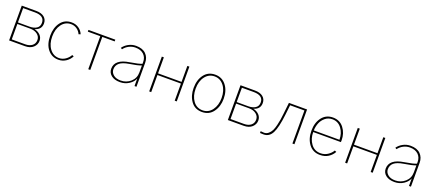

<svg xmlns="http://www.w3.org/2000/svg" viewBox="60 -1511 5699 2533"><g transform="rotate(20 2910.0 -244.5)"><path d="M93.8 0V-488.3H295.9Q369.1 -488.3 409.7 -455.6Q450.2 -422.9 450.2 -367.2Q450.2 -281.2 359.4 -254.9Q410.2 -243.2 441.9 -210.4Q473.6 -177.7 473.6 -131.8Q473.6 -77.1 431.6 -38.6Q389.6 0 315.4 0ZM122.1 -24.4H309.6Q371.1 -24.4 407.2 -53.2Q443.4 -82 443.4 -131.8Q443.4 -179.7 403.8 -210.4Q364.3 -241.2 302.7 -241.2H122.1ZM122.1 -262.7H285.2Q343.8 -262.7 382.8 -287.6Q421.9 -312.5 421.9 -365.2Q421.9 -463.9 287.1 -463.9H122.1Z M582 -244.1Q582 -357.4 637.2 -431.6Q692.4 -505.9 790 -505.9Q847.7 -505.9 891.1 -475.6Q934.6 -445.3 953.1 -398.4L926.8 -389.6Q909.2 -430.7 872.6 -456.1Q835.9 -481.4 790 -481.4Q710 -481.4 660.2 -415Q610.4 -348.6 610.4 -244.1Q610.4 -137.7 661.1 -71.8Q711.9 -5.9 790 -5.9Q838.9 -5.9 880.4 -34.7Q921.9 -63.5 942.4 -103.5L966.8 -93.8Q944.3 -46.9 897 -14.6Q849.6 17.6 790 17.6Q698.2 17.6 640.1 -53.2Q582 -124 582 -244.1Z M1030.3 -463.9V-488.3H1407.2V-463.9H1233.4V0H1205.1V-463.9Z M1516.6 -112.3Q1516.6 -69.3 1553.2 -37.6Q1589.8 -5.9 1656.2 -5.9Q1736.3 -5.9 1794.9 -57.6Q1853.5 -109.4 1853.5 -190.4V-288.1Q1798.8 -267.6 1689.5 -251Q1597.7 -236.3 1557.1 -202.1Q1516.6 -168 1516.6 -112.3ZM1487.3 -110.4Q1487.3 -243.2 1688.5 -273.4Q1811.5 -293 1853.5 -312.5V-337.9Q1853.5 -401.4 1811.5 -441.4Q1769.5 -481.4 1694.3 -481.4Q1647.5 -481.4 1605 -460Q1562.5 -438.5 1533.2 -399.4L1512.7 -412.1Q1540 -452.1 1588.9 -479Q1637.7 -505.9 1694.3 -505.9Q1786.1 -505.9 1834 -458Q1881.8 -410.2 1881.8 -335V0H1854.5V-106.4Q1836.9 -56.6 1781.2 -19.5Q1725.6 17.6 1654.3 17.6Q1577.1 17.6 1532.2 -18.1Q1487.3 -53.7 1487.3 -110.4Z M2060.5 0V-488.3H2088.9V-263.7H2418.9V-488.3H2447.3V0H2418.9V-240.2H2088.9V0Z M2624 -244.1Q2624 -140.6 2673.3 -73.2Q2722.7 -5.9 2805.7 -5.9Q2887.7 -5.9 2938 -73.7Q2988.3 -141.6 2988.3 -244.1Q2988.3 -348.6 2937 -415Q2885.7 -481.4 2805.7 -481.4Q2725.6 -481.4 2674.8 -415.5Q2624 -349.6 2624 -244.1ZM2595.7 -244.1Q2595.7 -358.4 2651.9 -432.1Q2708 -505.9 2805.7 -505.9Q2901.4 -505.9 2959.5 -432.1Q3017.6 -358.4 3017.6 -244.1Q3017.6 -134.8 2961.4 -58.6Q2905.3 17.6 2805.7 17.6Q2705.1 17.6 2650.4 -58.6Q2595.7 -134.8 2595.7 -244.1Z M3165 0V-488.3H3367.2Q3440.4 -488.3 3481 -455.6Q3521.5 -422.9 3521.5 -367.2Q3521.5 -281.2 3430.7 -254.9Q3481.4 -243.2 3513.2 -210.4Q3544.9 -177.7 3544.9 -131.8Q3544.9 -77.1 3502.9 -38.6Q3460.9 0 3386.7 0ZM3193.4 -24.4H3380.9Q3442.4 -24.4 3478.5 -53.2Q3514.6 -82 3514.6 -131.8Q3514.6 -179.7 3475.1 -210.4Q3435.5 -241.2 3374 -241.2H3193.4ZM3193.4 -262.7H3356.4Q3415 -262.7 3454.1 -287.6Q3493.2 -312.5 3493.2 -365.2Q3493.2 -463.9 3358.4 -463.9H3193.4Z M3622.1 -9.8Q3655.3 -5.9 3670.9 -5.9Q3704.1 -5.9 3730.5 -28.3Q3756.8 -50.8 3772 -81.1Q3787.1 -111.3 3799.3 -161.1Q3811.5 -210.9 3816.4 -244.1Q3821.3 -277.3 3827.1 -328.1L3844.7 -488.3H4099.6V0H4071.3V-463.9H3870.1L3854.5 -326.2Q3834 -143.6 3793.5 -63Q3752.9 17.6 3671.9 17.6Q3637.7 17.6 3622.1 15.6Z M4249 -247.1Q4249 -359.4 4305.7 -432.6Q4362.3 -505.9 4459 -505.9Q4555.7 -505.9 4611.3 -433.1Q4667 -360.4 4667 -261.7Q4667 -257.8 4666.5 -249.5Q4666 -241.2 4666 -236.3H4277.3Q4277.3 -141.6 4327.1 -73.7Q4377 -5.9 4461.9 -5.9Q4516.6 -5.9 4561 -34.7Q4605.5 -63.5 4628.9 -104.5L4653.3 -93.8Q4626 -43.9 4577.6 -13.2Q4529.3 17.6 4461.9 17.6Q4363.3 17.6 4306.2 -57.1Q4249 -131.8 4249 -247.1ZM4277.3 -258.8H4637.7Q4637.7 -349.6 4588.9 -415.5Q4540 -481.4 4459 -481.4Q4401.4 -481.4 4359.4 -446.8Q4317.4 -412.1 4298.3 -363.3Q4279.3 -314.5 4277.3 -258.8Z M4811.5 0V-488.3H4839.8V-263.7H5169.9V-488.3H5198.2V0H5169.9V-240.2H4839.8V0Z M5370.1 -112.3Q5370.1 -69.3 5406.7 -37.6Q5443.4 -5.9 5509.8 -5.9Q5589.8 -5.9 5648.4 -57.6Q5707 -109.4 5707 -190.4V-288.1Q5652.3 -267.6 5543 -251Q5451.2 -236.3 5410.6 -202.1Q5370.1 -168 5370.1 -112.3ZM5340.8 -110.4Q5340.8 -243.2 5542 -273.4Q5665 -293 5707 -312.5V-337.9Q5707 -401.4 5665 -441.4Q5623 -481.4 5547.9 -481.4Q5501 -481.4 5458.5 -460Q5416 -438.5 5386.7 -399.4L5366.2 -412.1Q5393.6 -452.1 5442.4 -479Q5491.2 -505.9 5547.9 -505.9Q5639.6 -505.9 5687.5 -458Q5735.4 -410.2 5735.4 -335V0H5708V-106.4Q5690.4 -56.6 5634.8 -19.5Q5579.1 17.6 5507.8 17.6Q5430.7 17.6 5385.7 -18.1Q5340.8 -53.7 5340.8 -110.4Z"/></g></svg>

Font: Gothic A1 Thin
Style: Regular
Weight: 250
Designer: HanYang I&C Co.,Ltd.
Foundry: HanYang I&C Co.,Ltd.
Version: Version 2.50